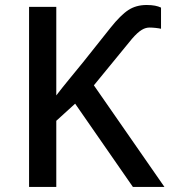

<svg xmlns="http://www.w3.org/2000/svg" viewBox="-20 -741 672 761"><path d="M561 -721.2C533.2 -721.2 508.8 -714.4 488.8 -701.2C468.3 -688 444.8 -664.6 418 -630.9L309.1 -494.1C274.4 -451.2 233.9 -403.3 203.1 -362.8V-713.9H95.2V0H203.1V-262.2L277.8 -330.1L506.8 0H631.8L352.1 -402.8L502.9 -586.9C533.7 -622.6 553.2 -631.8 573.2 -631.8C587.4 -631.8 608.4 -629.4 618.2 -627V-710.9C604.5 -717.3 587.9 -721.2 561 -721.2Z"/></svg>

Font: Noto Reveo Sans
Style: Regular
Weight: 500
Designer: Monotype Design Team
Foundry: Monotype Imaging Inc.
Version: Version 2.007